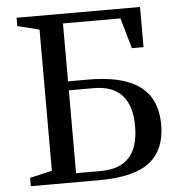

<svg xmlns="http://www.w3.org/2000/svg" viewBox="-53 -801 816 852"><g transform="rotate(-5 355.0 -375.0)"><path d="M52 -750H602V-571H550L511 -707H255V-449H345Q568 -449 627 -331Q650 -285 650 -220Q650 -111 580.5 -55.5Q511 0 353 0H50V-37L149 -60V-689L52 -713ZM255 -40H366Q534 -40 534 -224.5Q534 -409 366 -409H255Z"/></g></svg>

Font: Ledger
Style: Regular
Weight: 400
Designer: Denis Masharov
Foundry: Denis Masharov
Version: 1.001